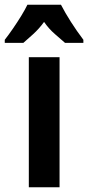

<svg xmlns="http://www.w3.org/2000/svg" viewBox="-61 -837 370 806"><path d="M189 -51H60V-597H189ZM195 -817Q212 -784 236.5 -745.5Q261 -707 289 -670V-657H212Q195 -672 169.5 -694Q144 -716 124 -745Q103 -716 77.5 -693Q52 -670 37 -657H-41V-670Q-26 -689 -7 -716.5Q12 -744 28.5 -771Q45 -798 54 -817Z"/></svg>

Font: Noto Sans Tamil UI ExtraCondensed
Style: Bold
Weight: 700
Width: 2
Designer: Jelle Bosma - Monotype Design Team
Foundry: Monotype Imaging Inc.
Version: Version 2.004; ttfautohint (v1.8.4.7-5d5b)